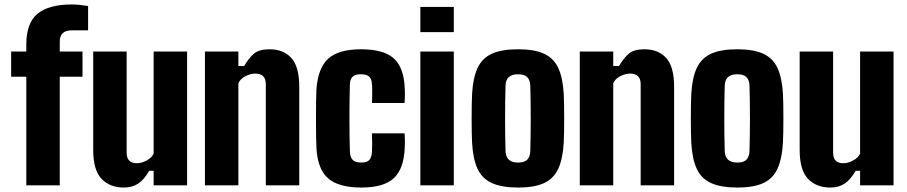

<svg xmlns="http://www.w3.org/2000/svg" viewBox="-20 -831 4067 861"><path d="M98 0V-487H30V-600H98V-633Q98 -728 148.5 -769.5Q199 -811 302 -811Q319 -811 338 -809Q357 -807 375 -804V-695H302Q248 -695 248 -645V-600H350V-487H248V0Z M535 10Q473 10 435.5 -29Q398 -68 398 -159V-600H548V-146Q548 -99 594 -99Q614 -99 637 -111Q660 -123 669 -142V-600H819V0H669V-65H649Q626 -25 599.5 -7.5Q573 10 535 10Z M899 0V-600H1049V-535H1075Q1096 -571 1119 -590.5Q1142 -610 1189 -610Q1251 -610 1286.5 -571Q1322 -532 1322 -441V0H1172V-454Q1172 -501 1124 -501Q1104 -501 1081 -489.5Q1058 -478 1049 -458V0Z M1399 -168Q1398 -185 1397.5 -220.5Q1397 -256 1397 -297.5Q1397 -339 1397.5 -375Q1398 -411 1399 -430Q1406 -527 1452.5 -568.5Q1499 -610 1599 -610Q1700 -610 1745.5 -569.5Q1791 -529 1795 -436Q1796 -420 1795.5 -397Q1795 -374 1794 -369H1648Q1649 -378 1649 -395.5Q1649 -413 1649 -429.5Q1649 -446 1648 -453Q1647 -477 1635.5 -487.5Q1624 -498 1599 -498Q1573 -498 1561.5 -487.5Q1550 -477 1549 -453Q1547 -382 1547 -302Q1547 -222 1549 -152Q1550 -125 1562 -113.5Q1574 -102 1601 -102Q1625 -102 1636 -113.5Q1647 -125 1648 -152Q1650 -177 1648 -233H1794Q1795 -228 1795.5 -206.5Q1796 -185 1795 -168Q1791 -73 1745.5 -31.5Q1700 10 1601 10Q1498 10 1451 -31.5Q1404 -73 1399 -168Z M1865 -687V-800H2015V-687ZM1865 0V-600H2015V0Z M2303 10Q2230 10 2186 -10Q2142 -30 2121.5 -74Q2101 -118 2097 -191Q2096 -208 2095.5 -237Q2095 -266 2095 -299Q2095 -332 2095.5 -361.5Q2096 -391 2097 -410Q2101 -482 2121.5 -526Q2142 -570 2185.5 -590Q2229 -610 2303 -610Q2378 -610 2421 -589.5Q2464 -569 2484 -525Q2504 -481 2508 -410Q2509 -393 2509.5 -364Q2510 -335 2510 -302Q2510 -269 2509.5 -239.5Q2509 -210 2508 -191Q2504 -120 2484 -75.5Q2464 -31 2421 -10.5Q2378 10 2303 10ZM2303 -102Q2332 -102 2344.5 -115Q2357 -128 2358 -153Q2360 -222 2360 -300.5Q2360 -379 2358 -448Q2357 -472 2344.5 -485Q2332 -498 2303 -498Q2249 -498 2247 -448Q2245 -379 2245 -300Q2245 -221 2247 -153Q2249 -102 2303 -102Z M2580 0V-600H2730V-535H2756Q2777 -571 2800 -590.5Q2823 -610 2870 -610Q2932 -610 2967.5 -571Q3003 -532 3003 -441V0H2853V-454Q2853 -501 2805 -501Q2785 -501 2762 -489.5Q2739 -478 2730 -458V0Z M3286 10Q3213 10 3169 -10Q3125 -30 3104.5 -74Q3084 -118 3080 -191Q3079 -208 3078.5 -237Q3078 -266 3078 -299Q3078 -332 3078.5 -361.5Q3079 -391 3080 -410Q3084 -482 3104.5 -526Q3125 -570 3168.5 -590Q3212 -610 3286 -610Q3361 -610 3404 -589.5Q3447 -569 3467 -525Q3487 -481 3491 -410Q3492 -393 3492.5 -364Q3493 -335 3493 -302Q3493 -269 3492.5 -239.5Q3492 -210 3491 -191Q3487 -120 3467 -75.5Q3447 -31 3404 -10.5Q3361 10 3286 10ZM3286 -102Q3315 -102 3327.5 -115Q3340 -128 3341 -153Q3343 -222 3343 -300.5Q3343 -379 3341 -448Q3340 -472 3327.5 -485Q3315 -498 3286 -498Q3232 -498 3230 -448Q3228 -379 3228 -300Q3228 -221 3230 -153Q3232 -102 3286 -102Z M3703 10Q3641 10 3603.5 -29Q3566 -68 3566 -159V-600H3716V-146Q3716 -99 3762 -99Q3782 -99 3805 -111Q3828 -123 3837 -142V-600H3987V0H3837V-65H3817Q3794 -25 3767.5 -7.5Q3741 10 3703 10Z"/></svg>

Font: Big Shoulders Display Black
Style: Regular
Weight: 900
Designer: Patric King
Foundry: XO Type Co
Version: Version 1.000; ttfautohint (v1.8.2)